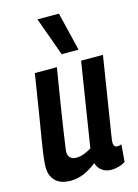

<svg xmlns="http://www.w3.org/2000/svg" viewBox="-121 -857 673 934"><g transform="rotate(-15 216.0 -390.0)"><path d="M116 10Q66 10 40.5 -16Q15 -42 15 -84Q15 -102 18.5 -132.5Q22 -163 30.5 -214.5Q39 -266 52 -345.5Q65 -425 83 -541H194Q177 -437 166 -368.5Q155 -300 148.5 -256.5Q142 -213 138 -185Q134 -157 131 -134Q130 -115 140.5 -103Q151 -91 172 -91Q191 -91 210 -98Q229 -105 249 -117L316 -541H426Q407 -420 394.5 -342.5Q382 -265 375 -220Q368 -175 364.5 -154Q361 -133 360.5 -126Q360 -119 360 -117Q360 -93 379 -93Q388 -93 400 -97L393 -11Q379 -1 359.5 4.5Q340 10 323 10Q295 10 275 -4.5Q255 -19 249 -43Q214 -16 182.5 -3Q151 10 116 10ZM233 -596 163 -790H271L318 -596Z"/></g></svg>

Font: Georama SemiCondensed SemiBold
Style: Italic
Weight: 600
Width: 4
Italic angle: -9°
Designer: Jean-Baptiste Levee
Foundry: Production Type
Version: Version 1.000